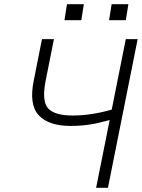

<svg xmlns="http://www.w3.org/2000/svg" viewBox="-20 -898 678 918"><path d="M638.2 -710.9 496.1 0H439.5L504.4 -324.2Q455.1 -310.1 411.4 -303Q367.7 -295.9 317.4 -295.9Q212.9 -295.9 165.3 -346.9Q117.7 -397.9 141.6 -514.2L180.7 -710.9H237.8L198.7 -514.2Q178.7 -415 209.7 -380.4Q240.7 -345.7 327.6 -345.7Q371.6 -345.7 418.7 -352.8Q465.8 -359.9 514.2 -374L581.5 -710.9ZM581.5 -801.3H501.5L513.7 -877.9H593.8ZM368.7 -801.3H288.1L300.3 -877.9H380.9Z"/></svg>

Font: Franko
Style: Light Italic
Weight: 300
Designer: Google
Version: Version 1.200310; 2013